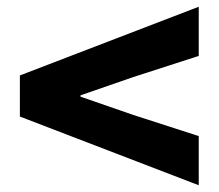

<svg xmlns="http://www.w3.org/2000/svg" viewBox="-20 -625 649 570"><path d="M39 -279 570 -75V-221L375 -284L219 -338V-342L375 -396L570 -459V-605L39 -401Z"/></svg>

Font: コーポレート・ロゴ ver3 Bold
Style: Regular
Weight: 700
Designer: [KANA_main] LOGOTYPE.JP [Source Han Sans] Ryoko NISHIZUKA 西塚涼子 (kana, bopomofo & ideographs); Paul D. Hunt (Latin, Greek
Version: Version 12.001;FEAKit 1.0